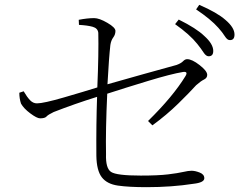

<svg xmlns="http://www.w3.org/2000/svg" viewBox="-20 -801 1040 795"><path d="M797 -619Q766 -658 705 -701L720 -720Q793 -684 826 -652Q863 -619 863 -590Q863 -568 844 -568Q833 -568 823 -583.5Q813 -599 797 -619ZM884 -686Q852 -722 792 -762L805 -781Q879 -749 913 -719Q951 -687 951 -658Q951 -634 931 -635Q921 -635 911 -651Q901 -667 884 -686ZM78 -423Q92 -399 104.5 -386Q117 -373 133 -373Q160 -373 244.5 -397.5Q329 -422 383 -439Q389 -582 387 -665Q385 -684 364 -690Q343 -696 307 -698L306 -719Q342 -726 370 -726Q391 -726 424.5 -706.5Q458 -687 458 -673Q458 -658 449 -646Q440 -634 437 -615Q431 -562 425 -452Q583 -497 711 -532Q730 -539 738 -547.5Q746 -556 755 -556Q775 -556 806.5 -531.5Q838 -507 838 -491Q838 -478 824.5 -471.5Q811 -465 792 -448Q766 -419 718 -372Q670 -325 611 -282L593 -300Q696 -401 748 -486Q760 -506 738 -503Q689 -495 593.5 -466Q498 -437 424 -413Q417 -263 419 -163Q417 -104 440 -89Q463 -74 563 -74Q635 -74 676 -79Q717 -84 738.5 -89Q760 -94 773 -94Q788 -94 807 -86.5Q826 -79 826 -63Q826 -45 781 -40Q691 -26 587 -26Q514 -26 468.5 -32.5Q423 -39 401.5 -67Q380 -95 379 -156Q378 -287 382 -400Q289 -371 202 -337Q179 -326 172.5 -318.5Q166 -311 146 -311Q133 -311 105.5 -331.5Q78 -352 67 -372Q60 -393 60 -417Z"/></svg>

Font: Minh Nguyen ExtraLight
Style: Regular
Weight: 250
Designer: Ryoko NISHIZUKA 西塚涼子 (kana & ideographs); Frank Grießhammer (Latin, Greek & Cyrillic); Wenlong ZHANG 张文龙 (bopomofo); San
Foundry: Adobe
Version: Version 1.100;July 7, 2023;FontCreator 14.0.0.2814 64-bit